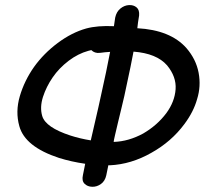

<svg xmlns="http://www.w3.org/2000/svg" viewBox="-20 -737 814 755"><path d="M306 -48Q301 -26 312.5 -14.5Q324 -3 342.5 -2.5Q361 -2 377 -13.5Q393 -25 398 -48L406 -87H412Q496 -91 575 -136Q654 -180 705 -249Q741 -297 755 -347Q771 -398 761 -451Q751 -504 713 -548Q650 -619 520 -626Q522 -647 527 -676Q529 -698 517 -708Q505 -718 487 -717Q469 -716 453.5 -703.5Q438 -691 433 -668L428 -634Q363 -637 319 -625Q262 -609 207 -568Q152 -527 114 -474Q76 -420 58 -359Q40 -298 56 -241Q78 -160 212 -116Q260 -101 315 -93L306 -48ZM337 -185Q294 -192 257 -204Q159 -236 146 -281Q136 -315 149 -356Q162 -396 187 -432.5Q212 -469 250 -498Q287 -526 327 -537Q333 -539 339 -540Q352 -527 372 -529Q394 -532 413 -533Q399 -459 377 -361Q377 -358 337 -185ZM427 -179Q427 -183 432 -204.5Q437 -226 444 -255.5Q451 -285 458 -313.5Q465 -342 469 -360Q499 -499 505 -534Q596 -527 637 -480Q674 -435 670.5 -386Q667 -337 634 -292Q598 -244 543 -212Q486 -181 428 -179H427Z"/></svg>

Font: Balsamiq Sans
Style: Italic
Weight: 400
Italic angle: -12°
Designer: Michael Angeles
Foundry: Balsamiq SRL
Version: Version 1.020; ttfautohint (v1.8.4.7-5d5b);gftools[0.9.26]